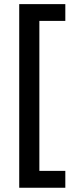

<svg xmlns="http://www.w3.org/2000/svg" viewBox="-20 -737 358 917"><path d="M71.8 159.7V-717.3H292V-637.2H168V79.1H292V159.7Z"/></svg>

Font: Open Sans
Style: Regular
Weight: 600
Width: 3
Foundry: Ascender Corporation
Version: Version 1.000